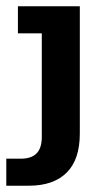

<svg xmlns="http://www.w3.org/2000/svg" viewBox="-53 -420 337 611"><path d="M-33 171V85H13Q47 85 63.5 68Q80 51 80 16V-314H4V-400H201V5Q201 88 159 129.5Q117 171 39 171Z"/></svg>

Font: Rokkitt
Style: Bold
Weight: 700
Designer: Vernon Adams
Foundry: Vernon Adams
Version: Version 3.103